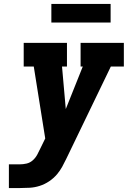

<svg xmlns="http://www.w3.org/2000/svg" viewBox="-20 -952 647 972"><path d="M25 0V-120H80Q97 -120 114.5 -124Q132 -128 146 -140.5Q160 -153 168.5 -169Q177 -185 185 -202L209 -251L151 -615H100V-735H319V-615H294L313 -400L399 -615H388V-735H607V-615H541L316 -149Q306 -128 295 -108Q284 -88 269 -70Q251 -49 228.5 -34Q206 -19 181 -11Q156 -3 130.5 -1.5Q105 0 80 0ZM240 -838V-932H540V-838Z"/></svg>

Font: Iosevka Slab Heavy Extended
Style: Italic
Weight: 900
Width: 7
Italic angle: -9°
Monospace: yes
Designer: Belleve Invis
Foundry: Belleve Invis
Version: Version 11.1.0; ttfautohint (v1.8.3)